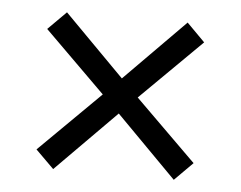

<svg xmlns="http://www.w3.org/2000/svg" viewBox="-39 -505 638 509"><g transform="rotate(5 280.0 -251.0)"><path d="M440.5 -41.5 280 -203.9 119.5 -42 71 -90.1 233.3 -250.6 71.4 -410.7 119.9 -459.2 280 -297.3 440.9 -460 489 -411.5 326.3 -250.6 489 -90.1Z"/></g></svg>

Font: Titillium Web
Style: Bold
Weight: 700
Designer: Mohamed Gaber, Accademia di Belle Arti di Urbino
Foundry: Kief Type Foundry, Accademia di Belle Arti di Urbino
Version: Version 3.000